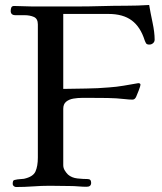

<svg xmlns="http://www.w3.org/2000/svg" viewBox="-20 -749 650 771"><path d="M601 -590Q601 -581 594.5 -575.5Q588 -570 580 -570Q570 -570 567 -574.5Q564 -579 561 -587Q544 -641 509 -667Q474 -693 416 -693H234V-392Q280 -393 326 -393.5Q372 -394 418 -398Q448 -400 477 -405Q506 -410 535 -415H537Q539 -415 541.5 -413.5Q544 -412 544 -410Q544 -403 537 -385.5Q530 -368 527 -361Q522 -349 512 -349Q505 -349 497.5 -349.5Q490 -350 482 -351Q447 -355 411.5 -355.5Q376 -356 341 -356Q328 -356 310 -356Q292 -356 274.5 -353Q257 -350 245.5 -340.5Q234 -331 234 -312V-86Q234 -75 239.5 -65.5Q245 -56 253 -48Q268 -35 290.5 -32.5Q313 -30 332 -30Q346 -30 346 -15Q346 1 328 1Q312 1 295 -0.5Q278 -2 261 -2Q241 -2 220.5 -2.5Q200 -3 180 -3Q146 -3 112.5 -0.5Q79 2 44 2Q40 2 35.5 -1.5Q31 -5 31 -10Q31 -17 32.5 -21.5Q34 -26 42 -27Q50 -29 59 -29.5Q68 -30 76 -31Q113 -39 122.5 -60.5Q132 -82 132 -116V-651Q132 -674 116 -681Q100 -688 78.5 -688Q57 -688 42 -688Q23 -688 23 -705Q23 -713 25.5 -719Q28 -725 37 -725Q55 -725 73.5 -724Q92 -723 110 -723H286Q336 -723 386.5 -724.5Q437 -726 487 -726Q533 -726 579 -729Q584 -699 592.5 -659Q601 -619 601 -590Z"/></svg>

Font: Kaisei Tokumin
Style: Regular
Weight: 400
Designer: Font-Kai, 金井和夫
Foundry: KAZUO KANAI
Version: Version 5.003